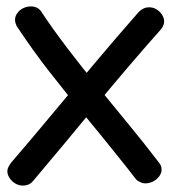

<svg xmlns="http://www.w3.org/2000/svg" viewBox="-20 -566 564 600"><path d="M52 14Q39 14 28 7.5Q17 1 10 -9.5Q3 -20 3 -31Q3 -38 6.5 -44.5Q10 -51 15 -58Q77 -130 143.5 -210Q210 -290 278.5 -371.5Q347 -453 414 -529Q421 -536 428.5 -539.5Q436 -543 443 -543Q457 -544 468 -537.5Q479 -531 486 -520.5Q493 -510 493 -499Q493 -492 489.5 -484.5Q486 -477 480 -471Q378 -356 279.5 -236Q181 -116 83 0Q76 8 68 11Q60 14 52 14ZM434 7Q426 7 417.5 3Q409 -1 404 -7Q378 -41 350.5 -75Q323 -109 296 -142.5Q269 -176 241.5 -209Q214 -242 187 -275.5Q160 -309 133.5 -343Q107 -377 82 -412Q57 -447 33 -483Q27 -494 27 -504Q27 -513 31.5 -521Q36 -529 43 -534.5Q50 -540 58.5 -543Q67 -546 76 -546Q88 -546 97 -541Q106 -536 112 -525Q148 -471 193.5 -411.5Q239 -352 288.5 -291.5Q338 -231 385.5 -173Q433 -115 472 -64Q478 -57 481.5 -50.5Q485 -44 485 -36Q485 -25 477.5 -15Q470 -5 458.5 1Q447 7 434 7Z"/></svg>

Font: Playpen Sans Deva
Style: Regular
Weight: 400
Designer: Pooja Saxena, Gunjan Panchal, Laura Meseguer, Veronika Burian, José Scaglione
Foundry: TypeTogether
Version: Version 2.000